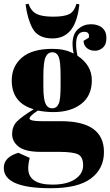

<svg xmlns="http://www.w3.org/2000/svg" viewBox="-30 -744 582 1014"><path d="M411 -528C412 -511 418 -499 429 -490C440 -481 454 -476 471 -476C488 -476 502 -482 514 -493C526 -504 532 -520 532 -543C532 -566 525 -584 510 -597C495 -610 475 -616 450 -616C425 -616 403 -608 383 -591C363 -574 353 -547 353 -510C353 -510 353 -510 353 -510C353 -495 355 -479 359 -461C359 -461 359 -461 359 -461C328 -478 291 -486 248 -486C248 -486 248 -486 248 -486C176 -486 122 -471 86 -440C50 -409 32 -369 32 -319C32 -319 32 -319 32 -319C32 -240 71 -189 148 -167C148 -167 148 -167 148 -167C105 -141 76 -119 59 -102C42 -84 34 -62 34 -36C34 -9 46 13 69 31C92 49 131 58 185 58C185 58 282 58 282 58C282 58 282 58 282 58C333 58 367 63 384 72C401 82 409 101 409 130C409 159 395 183 367 202C339 221 299 231 247 231C247 231 247 231 247 231C162 231 119 202 119 145C119 145 119 145 119 145C119 128 122 109 127 90C127 90 67 63 67 63C67 63 67 63 67 63C16 78 -10 104 -10 143C-10 143 -10 143 -10 143C-10 214 72 250 237 250C237 250 237 250 237 250C334 250 405 233 451 198C496 164 519 118 519 59C519 59 519 59 519 59C519 -50 443 -104 292 -104C292 -104 190 -104 190 -104C190 -104 190 -104 190 -104C147 -104 126 -109 126 -118C126 -127 141 -141 170 -160C170 -160 170 -160 170 -160C198 -155 225 -152 251 -152C251 -152 251 -152 251 -152C314 -152 363 -167 400 -196C437 -225 455 -267 455 -320C455 -373 430 -416 379 -450C379 -450 379 -450 379 -450C374 -473 372 -493 372 -510C372 -510 372 -510 372 -510C372 -554 386 -576 415 -576C415 -576 415 -576 415 -576C435 -576 443 -566 439 -545C439 -545 411 -528 411 -528C411 -528 411 -528 411 -528ZM199 -341C199 -392 203 -426 211 -443C219 -460 231 -468 247 -468C262 -468 273 -460 280 -444C287 -427 290 -393 290 -341C290 -341 290 -292 290 -292C290 -292 290 -292 290 -292C290 -243 287 -211 280 -196C273 -180 261 -172 246 -172C230 -172 218 -180 211 -196C203 -212 199 -242 199 -287C199 -287 199 -341 199 -341C199 -341 199 -341 199 -341ZM105 -721C112 -667 125 -625 142 -594C142 -594 142 -594 142 -594C161 -559 196 -541 247 -541C247 -541 247 -541 247 -541C330 -541 377 -601 389 -721C389 -721 374 -724 374 -724C374 -724 374 -724 374 -724C366 -696 353 -678 335 -669C316 -660 288 -656 250 -656C211 -656 183 -661 164 -670C145 -679 130 -697 121 -724C121 -724 105 -721 105 -721C105 -721 105 -721 105 -721Z"/></svg>

Font: Abril Fatface Utterance
Style: Regular
Weight: 500
Designer: Veronika Burian, Jos Scaglione
Foundry: TypeTogether
Version: ""